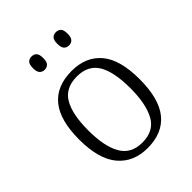

<svg xmlns="http://www.w3.org/2000/svg" viewBox="-212 -856 981 981"><g transform="rotate(-45 278.0 -365.5)"><path d="M277 10Q176 10 118 -58.5Q60 -127 60 -268Q60 -408 116 -476Q172 -544 281 -544Q383 -544 440 -477Q497 -410 497 -268Q497 -127 441 -58.5Q385 10 277 10ZM278 -29Q362 -29 396.5 -92.5Q431 -156 431 -268Q431 -388 395.5 -446.5Q360 -505 280 -505Q197 -505 161.5 -445.5Q126 -386 126 -268Q126 -153 161.5 -91Q197 -29 278 -29ZM364 -645Q348 -645 337.5 -655.5Q327 -666 327 -693Q327 -721 337.5 -731Q348 -741 364 -741Q380 -741 390.5 -731Q401 -721 401 -693Q401 -666 390.5 -655.5Q380 -645 364 -645ZM188 -645Q172 -645 161.5 -655.5Q151 -666 151 -693Q151 -721 161.5 -731Q172 -741 188 -741Q204 -741 214.5 -731Q225 -721 225 -693Q225 -666 214.5 -655.5Q204 -645 188 -645Z"/></g></svg>

Font: Noto Serif Hentaigana Light
Style: Regular
Weight: 300
Designer: Kazuhiro Yamada
Foundry: nipponia
Version: Version 1.000; ttfautohint (v1.8.4.7-5d5b)